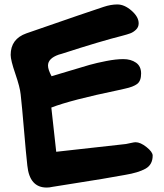

<svg xmlns="http://www.w3.org/2000/svg" viewBox="-20 -706 738 864"><path d="M196 -411Q196 -393 212 -363Q237 -370 294 -387.5Q351 -405 383 -414Q415 -423 458.5 -431.5Q502 -440 535 -440Q569 -440 592 -424Q615 -408 615 -375Q615 -342 597.5 -328.5Q580 -315 542 -307L511 -300Q299 -256 211 -222L233 -23Q460 -48 547 -58Q553 -59 568.5 -62.5Q584 -66 590 -66Q612 -66 639.5 -44Q667 -22 667 -6Q667 35 635 53Q603 71 543 81Q495 90 440 99Q385 108 318.5 118.5Q252 129 215 135Q203 138 190 138Q113 138 103 39Q97 -14 88 -121Q79 -228 73 -281Q70 -313 49 -374Q28 -435 28 -459Q28 -531 99 -556Q387 -656 446 -675Q479 -686 508 -686Q540 -686 572 -658Q604 -630 604 -601Q604 -584 592 -572.5Q580 -561 566.5 -556Q553 -551 530 -545Q434 -521 258 -464L244 -460Q196 -443 196 -411Z"/></svg>

Font: Because We Learn
Style: Regular
Weight: 400
Designer: Liz Wetzel, Aaron Williamson, Russ McMullin
Foundry: Red Hat
Version: Version 1.000